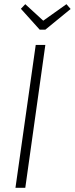

<svg xmlns="http://www.w3.org/2000/svg" viewBox="-20 -899 358 919"><path d="M197 -684 101 0H54L151 -684ZM298 -879 318 -856 197 -757H170L80 -857L101 -879L187 -800Z"/></svg>

Font: Fira Sans Extra Condensed ExtraLight
Style: Italic
Weight: 275
Width: 3
Italic angle: -8°
Designer: Carrois Corporate & Edenspiekermann AG
Foundry: Carrois Corporate GbR & Edenspiekermann AG
Version: Version 4.203